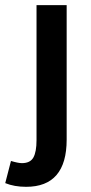

<svg xmlns="http://www.w3.org/2000/svg" viewBox="-66 -511 349 737"><path d="M34.2 206.1Q-11.2 206.1 -45.9 191.9L-23.9 106.9Q3.9 115.2 18.1 115.2Q49.8 115.2 62 93.8Q74.2 72.3 74.2 26.9V-491.2H189.9V24.9Q189.9 206.1 34.2 206.1Z"/></svg>

Font: Source Sans 3 Semibold
Style: Regular
Weight: 600
Designer: Paul D. Hunt
Foundry: Adobe
Version: Version 3.052;hotconv 1.1.0;makeotfexe 2.6.0